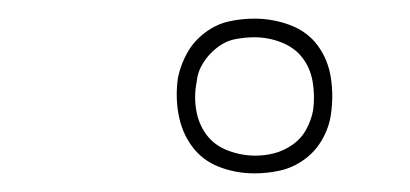

<svg xmlns="http://www.w3.org/2000/svg" viewBox="-20 -764 440 206"><path d="M253 -578Q233 -578 215 -585Q197 -592 186 -607Q175 -622 171.5 -641.5Q168 -661 171 -681Q174 -695 181 -707.5Q188 -720 200 -729Q212 -738 225.5 -741Q239 -744 253 -744Q273 -744 291.5 -737Q310 -730 321 -715Q332 -700 335 -680.5Q338 -661 335 -641Q333 -627 325.5 -614Q318 -601 306 -592.5Q294 -584 280.5 -581Q267 -578 253 -578ZM254 -597Q264 -597 274 -599.5Q284 -602 293.5 -608.5Q303 -615 308.5 -625Q314 -635 316 -646Q318 -661 315.5 -676Q313 -691 304.5 -702Q296 -713 282 -718.5Q268 -724 253 -724Q243 -724 232.5 -722Q222 -720 213 -713Q204 -706 198 -696.5Q192 -687 191 -676Q188 -661 190.5 -646Q193 -631 201.5 -619.5Q210 -608 224.5 -602.5Q239 -597 254 -597Z"/></svg>

Font: Iosevka Aile Thin
Style: Italic
Weight: 100
Italic angle: -9°
Designer: Belleve Invis
Foundry: Belleve Invis
Version: Version 31.1.0; ttfautohint (v1.8.4)